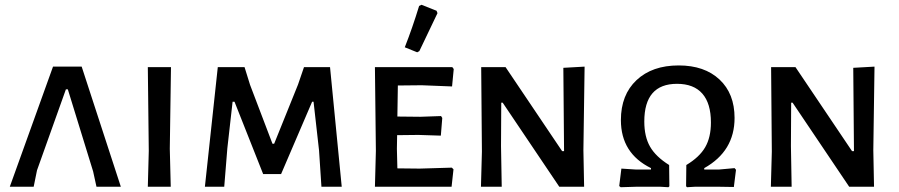

<svg xmlns="http://www.w3.org/2000/svg" viewBox="-20 -782 3765 804"><path d="M322 -503 486 0H384L370 -64L264 -408H256L135 -69L121 0H21L202 -503Z M696 -501 691 -159 695 0H599L603 -150L599 -501Z M1362 -501 1411 0H1326L1316 -152L1293 -356H1287L1157 -53H1082L962 -356H954L932 -161L919 0H838L892 -501H1004L1027 -427L1121 -180H1128L1228 -428L1253 -501Z M1736 -568 1727 -563 1675 -584Q1707 -665 1735 -757L1745 -762L1808 -737L1812 -727ZM1737 -76 1872 -80 1879 -73 1871 0H1550L1554 -150L1550 -501H1874L1880 -493L1873 -420L1746 -425L1646 -424L1644 -294L1740 -293L1827 -296L1832 -288L1826 -214L1732 -217L1643 -216L1642 -159L1644 -77Z M2428 -503 2423 -153 2426 0H2322L2085 -352H2079L2078 -170L2081 0H1994L1998 -147L1995 -501H2097L2334 -149H2342L2339 -498Z M2579 2 2573 -3 2582 -76 2644 -72H2706V-78Q2580 -140 2580 -279Q2580 -385 2645.5 -446.5Q2711 -508 2822 -508Q2930 -508 2993 -449Q3056 -390 3056 -288Q3056 -149 2929 -78V-72H2990L3056 -78L3062 -71L3053 1L2991 0H2890L2857 2L2853 -2L2854 -91Q2909 -124 2933 -165.5Q2957 -207 2957 -269Q2957 -349 2921 -390Q2885 -431 2815 -431Q2678 -431 2678 -273Q2678 -210 2702 -168Q2726 -126 2782 -91L2783 -2L2779 2L2745 0H2644Z M3642 -503 3637 -153 3640 0H3536L3299 -352H3293L3292 -170L3295 0H3208L3212 -147L3209 -501H3311L3548 -149H3556L3553 -498Z"/></svg>

Font: Alegreya Sans SC Medium
Style: Regular
Weight: 500
Designer: Juan Pablo del Peral
Foundry: Huerta Tipografica
Version: Version 2.001;PS 002.001;hotconv 1.0.88;makeotf.lib2.5.64775